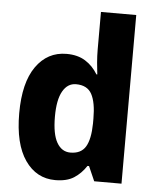

<svg xmlns="http://www.w3.org/2000/svg" viewBox="-54 -806 699 862"><g transform="rotate(5 295.5 -375.0)"><path d="M227 10Q142 10 91 -63.5Q40 -137 40 -275Q40 -413 91.5 -486Q143 -559 229 -559Q279 -559 313.5 -537.5Q348 -516 370 -479H374Q371 -503 368.5 -532.5Q366 -562 366 -590V-760H525V0H402L373 -66H366Q343 -31 311 -10.5Q279 10 227 10ZM284 -119Q332 -119 352.5 -153Q373 -187 374 -258V-280Q374 -353 354 -390Q334 -427 283 -427Q245 -427 223 -388.5Q201 -350 201 -274Q201 -195 223 -157Q245 -119 284 -119Z"/></g></svg>

Font: Noto Sans Gujarati SemiCondensed ExtraBold
Style: Regular
Weight: 800
Width: 4
Designer: Jelle Bosma - Monotype Design Team, Universal Thirst
Foundry: Monotype Imaging Inc.
Version: Version 2.106; ttfautohint (v1.8.4.7-5d5b)